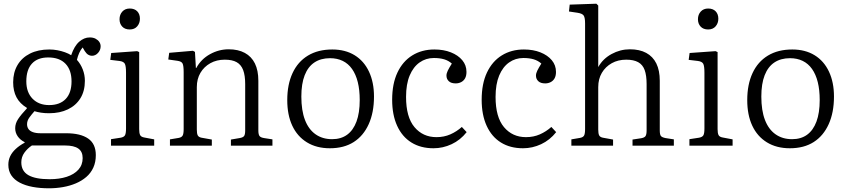

<svg xmlns="http://www.w3.org/2000/svg" viewBox="-20 -786 4568 1036"><path d="M244 230Q196 230 156 222.5Q116 215 86.5 199.5Q57 184 41 160Q25 136 25 103Q25 78 35 57Q45 36 65 17.5Q85 -1 113 -16V-19Q89 -31 75.5 -50.5Q62 -70 62 -94Q62 -120 78 -144Q94 -168 125 -201V-204Q87 -227 69 -261Q51 -295 51 -342Q51 -395 74.5 -435Q98 -475 142 -497Q186 -519 246 -519Q268 -519 289.5 -515Q311 -511 330.5 -504Q350 -497 364 -488Q381 -538 407.5 -561Q434 -584 464 -584Q483 -584 496 -577Q509 -570 516 -559.5Q523 -549 523 -536Q523 -516 509 -500.5Q495 -485 476 -485Q465 -485 455.5 -491Q446 -497 437 -511L426 -530Q415 -517 407.5 -500.5Q400 -484 395 -463Q415 -441 426.5 -411.5Q438 -382 438 -350Q438 -295 414 -256Q390 -217 346.5 -196Q303 -175 245 -175Q221 -175 201.5 -178Q182 -181 166 -186Q151 -169 138.5 -152Q126 -135 126 -116Q126 -101 133.5 -90Q141 -79 157.5 -73Q174 -67 199 -67H337Q414 -67 455.5 -38.5Q497 -10 497 51Q497 89 483.5 118.5Q470 148 445.5 169Q421 190 389 203.5Q357 217 320 223.5Q283 230 244 230ZM248 181Q300 181 340 168Q380 155 403 129.5Q426 104 426 67Q426 32 402.5 15.5Q379 -1 331 -1H152Q128 15 111.5 38Q95 61 95 90Q95 137 133 159Q171 181 248 181ZM245 -219Q303 -219 334.5 -252Q366 -285 366 -347Q366 -408 333.5 -442Q301 -476 240 -476Q183 -476 152.5 -443Q122 -410 122 -347Q122 -288 155.5 -253.5Q189 -219 245 -219Z M579 0V-35L631 -43Q648 -46 654 -55.5Q660 -65 660 -93V-394Q660 -430 653.5 -442Q647 -454 625 -457L575 -463L580 -500L720 -510L731 -505V-89Q731 -68 736 -57.5Q741 -47 759 -44L812 -34V0ZM680 -627Q654 -627 639.5 -642.5Q625 -658 625 -682Q625 -707 640 -723.5Q655 -740 680 -740Q706 -740 720.5 -725Q735 -710 735 -685Q735 -661 720.5 -644Q706 -627 680 -627Z M897 0V-34L945 -42Q960 -45 965.5 -54.5Q971 -64 971 -90V-396Q971 -432 965 -443.5Q959 -455 937 -458L888 -465L893 -501L1021 -512L1032 -506L1037 -419H1039Q1065 -467 1113 -493.5Q1161 -520 1214 -520Q1265 -520 1301 -500.5Q1337 -481 1355.5 -443.5Q1374 -406 1374 -350V-83Q1374 -61 1380 -52.5Q1386 -44 1405 -41L1450 -34V0H1226V-33L1273 -41Q1291 -44 1297 -52Q1303 -60 1303 -83V-332Q1303 -379 1292 -408Q1281 -437 1257 -450.5Q1233 -464 1193 -464Q1149 -464 1115 -445Q1081 -426 1061.5 -393Q1042 -360 1042 -316V-87Q1042 -65 1047 -55.5Q1052 -46 1067 -43L1123 -33V0Z M1760 14Q1688 14 1636 -18Q1584 -50 1557 -108Q1530 -166 1530 -246Q1530 -330 1558.5 -391.5Q1587 -453 1641.5 -486Q1696 -519 1773 -519Q1843 -519 1893.5 -488Q1944 -457 1971 -399.5Q1998 -342 1998 -265Q1998 -179 1969.5 -116Q1941 -53 1888.5 -19.5Q1836 14 1760 14ZM1772 -35Q1820 -35 1853 -59Q1886 -83 1903.5 -130Q1921 -177 1921 -246Q1921 -301 1910.5 -343Q1900 -385 1879.5 -414Q1859 -443 1829 -457.5Q1799 -472 1761 -472Q1711 -472 1676.5 -449Q1642 -426 1624 -380Q1606 -334 1606 -265Q1606 -190 1625.5 -139Q1645 -88 1682.5 -61.5Q1720 -35 1772 -35Z M2319 14Q2250 14 2200 -17Q2150 -48 2123 -107Q2096 -166 2096 -248Q2096 -334 2124.5 -394.5Q2153 -455 2204.5 -487Q2256 -519 2324 -519Q2374 -519 2413 -503.5Q2452 -488 2474.5 -461Q2497 -434 2497 -398Q2497 -377 2489.5 -363.5Q2482 -350 2468.5 -343Q2455 -336 2439 -336Q2414 -336 2401.5 -348Q2389 -360 2389 -378Q2389 -390 2396 -404.5Q2403 -419 2418 -443Q2400 -459 2376.5 -466Q2353 -473 2321 -473Q2278 -473 2244 -449Q2210 -425 2190.5 -378.5Q2171 -332 2171 -263Q2171 -154 2216.5 -100Q2262 -46 2335 -46Q2376 -46 2410 -61Q2444 -76 2472 -101L2498 -73Q2464 -30 2417 -8Q2370 14 2319 14Z M2802 14Q2733 14 2683 -17Q2633 -48 2606 -107Q2579 -166 2579 -248Q2579 -334 2607.5 -394.5Q2636 -455 2687.5 -487Q2739 -519 2807 -519Q2857 -519 2896 -503.5Q2935 -488 2957.5 -461Q2980 -434 2980 -398Q2980 -377 2972.5 -363.5Q2965 -350 2951.5 -343Q2938 -336 2922 -336Q2897 -336 2884.5 -348Q2872 -360 2872 -378Q2872 -390 2879 -404.5Q2886 -419 2901 -443Q2883 -459 2859.5 -466Q2836 -473 2804 -473Q2761 -473 2727 -449Q2693 -425 2673.5 -378.5Q2654 -332 2654 -263Q2654 -154 2699.5 -100Q2745 -46 2818 -46Q2859 -46 2893 -61Q2927 -76 2955 -101L2981 -73Q2947 -30 2900 -8Q2853 14 2802 14Z M3063 0V-34L3110 -42Q3126 -45 3131.5 -54.5Q3137 -64 3137 -90V-659Q3137 -691 3129.5 -702Q3122 -713 3097 -717L3050 -724L3054 -761L3198 -766L3208 -756V-428V-424Q3233 -469 3280 -494.5Q3327 -520 3379 -520Q3431 -520 3467 -500.5Q3503 -481 3521.5 -443.5Q3540 -406 3540 -350V-83Q3540 -61 3545.5 -53Q3551 -45 3571 -41L3616 -34V0H3393V-33L3439 -40Q3457 -43 3463 -51.5Q3469 -60 3469 -83V-332Q3469 -379 3458.5 -408Q3448 -437 3423.5 -450.5Q3399 -464 3359 -464Q3315 -464 3281 -445Q3247 -426 3227.5 -393Q3208 -360 3208 -316V-87Q3208 -65 3213 -55.5Q3218 -46 3233 -43L3288 -33V0Z M3700 0V-35L3752 -43Q3769 -46 3775 -55.5Q3781 -65 3781 -93V-394Q3781 -430 3774.5 -442Q3768 -454 3746 -457L3696 -463L3701 -500L3841 -510L3852 -505V-89Q3852 -68 3857 -57.5Q3862 -47 3880 -44L3933 -34V0ZM3801 -627Q3775 -627 3760.5 -642.5Q3746 -658 3746 -682Q3746 -707 3761 -723.5Q3776 -740 3801 -740Q3827 -740 3841.5 -725Q3856 -710 3856 -685Q3856 -661 3841.5 -644Q3827 -627 3801 -627Z M4242 14Q4170 14 4118 -18Q4066 -50 4039 -108Q4012 -166 4012 -246Q4012 -330 4040.5 -391.5Q4069 -453 4123.5 -486Q4178 -519 4255 -519Q4325 -519 4375.5 -488Q4426 -457 4453 -399.5Q4480 -342 4480 -265Q4480 -179 4451.5 -116Q4423 -53 4370.5 -19.5Q4318 14 4242 14ZM4254 -35Q4302 -35 4335 -59Q4368 -83 4385.5 -130Q4403 -177 4403 -246Q4403 -301 4392.5 -343Q4382 -385 4361.5 -414Q4341 -443 4311 -457.5Q4281 -472 4243 -472Q4193 -472 4158.5 -449Q4124 -426 4106 -380Q4088 -334 4088 -265Q4088 -190 4107.5 -139Q4127 -88 4164.5 -61.5Q4202 -35 4254 -35Z"/></svg>

Font: Literata 18pt Light
Style: Regular
Weight: 300
Designer: Latin by Veronika Burian and Jose Scaglione. Greek by Irene Vlachou. Cyrillic by Vera Evstafieva.
Foundry: TypeTogether
Version: Version 3.103;gftools[0.9.29]